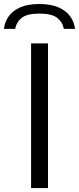

<svg xmlns="http://www.w3.org/2000/svg" viewBox="-62 -962 404 982"><path d="M97 0V-740H183.5V0ZM-42 -814.5Q-37.5 -850 -17.2 -878.8Q3 -907.5 41.5 -924.5Q80 -941.5 139.5 -941.5Q198.5 -941.5 237.5 -924.2Q276.5 -907 297 -878.2Q317.5 -849.5 322 -814.5H264.5Q258 -849 230.2 -870.8Q202.5 -892.5 139.5 -892.5Q76.5 -892.5 49.2 -870.8Q22 -849 15.5 -814.5Z"/></svg>

Font: Encode Sans SC Expanded
Style: Regular
Weight: 400
Width: 7
Designer: Multiple Designers
Foundry: Impallari Type
Version: Version 3.002